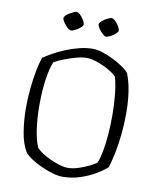

<svg xmlns="http://www.w3.org/2000/svg" viewBox="-97 -978 862 1053"><g transform="rotate(10 334.5 -452.0)"><path d="M323 0Q298 0 266 -9.5Q234 -19 202.5 -33.5Q171 -48 146 -64.5Q121 -81 109 -95Q82 -139 71.5 -205Q61 -271 61 -337Q61 -392 66.5 -446.5Q72 -501 81 -547Q90 -593 101 -623Q121 -637 151.5 -654Q182 -671 218.5 -686Q255 -701 293 -710.5Q331 -720 367 -720Q390 -720 420.5 -710.5Q451 -701 482 -685.5Q513 -670 538 -653Q563 -636 574 -621Q586 -592 593.5 -556.5Q601 -521 604.5 -482.5Q608 -444 608 -404Q608 -343 602 -285Q596 -227 586 -178.5Q576 -130 565 -96Q541 -74 503.5 -52Q466 -30 420 -15Q374 0 323 0ZM344 -53Q370 -53 401.5 -63Q433 -73 460.5 -86.5Q488 -100 500 -110Q511 -136 519 -178.5Q527 -221 531 -273Q535 -325 535 -379Q535 -441 529 -496.5Q523 -552 512 -590Q505 -599 486 -612Q467 -625 442 -637Q417 -649 390.5 -657Q364 -665 343 -665Q318 -665 284.5 -656Q251 -647 219 -634.5Q187 -622 166 -610Q154 -583 146 -542.5Q138 -502 134.5 -456Q131 -410 131 -365Q131 -295 140 -231.5Q149 -168 166 -133Q176 -121 197 -107Q218 -93 244.5 -81Q271 -69 297 -61Q323 -53 344 -53ZM425 -798Q419 -798 410.5 -805Q402 -812 393.5 -822Q385 -832 379.5 -842Q374 -852 374 -858Q374 -864 381.5 -872Q389 -880 400 -887Q411 -894 422 -899Q433 -904 440 -904Q446 -904 454.5 -897Q463 -890 471 -879.5Q479 -869 484 -859Q489 -849 489 -843Q489 -837 482 -829.5Q475 -822 464.5 -815Q454 -808 443.5 -803Q433 -798 425 -798ZM229 -798Q224 -798 215.5 -804.5Q207 -811 198.5 -821Q190 -831 184 -841Q178 -851 178 -858Q178 -864 185.5 -872Q193 -880 204.5 -887Q216 -894 227 -899Q238 -904 245 -904Q251 -904 259.5 -897Q268 -890 275.5 -880Q283 -870 288.5 -859.5Q294 -849 294 -843Q294 -837 287 -829.5Q280 -822 269.5 -815Q259 -808 248 -803Q237 -798 229 -798Z"/></g></svg>

Font: Texturina Medium 12pt Thin
Style: Regular
Weight: 250
Version: Version 1.002